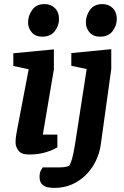

<svg xmlns="http://www.w3.org/2000/svg" viewBox="-20 -745 606 937"><path d="M186 -566Q154 -566 135.5 -586.5Q117 -607 117 -636Q117 -668 137 -696.5Q157 -725 198 -725Q228 -725 248 -705.5Q268 -686 268 -652Q268 -620 247.5 -593Q227 -566 186 -566ZM120 -407 45 -423V-485L243 -504V-407L189 -88H260V-26Q260 -26 243 -17Q226 -8 195 0.5Q164 9 121 9Q84 9 70 -10Q56 -29 56 -49Q56 -68 58.5 -83Q61 -98 63 -109ZM245 172Q207 172 190 159Q173 146 173 118Q173 97 181 84Q189 71 188 72H269Q290 72 304 68.5Q318 65 319 62Q325 52 331.5 30.5Q338 9 346 -40L403 -408L328 -424V-486L523 -505V-408L472 -41Q464 17 433.5 65.5Q403 114 354.5 143Q306 172 245 172ZM468 -566Q436 -566 417.5 -586.5Q399 -607 399 -636Q399 -668 419 -696.5Q439 -725 480 -725Q510 -725 530 -705.5Q550 -686 550 -652Q550 -620 529.5 -593Q509 -566 468 -566Z"/></svg>

Font: Faustina VF Beta
Style: Italic
Weight: 400
Italic angle: -8°
Designer: Alfonso Garcia
Foundry: Omnibus-Type
Version: Version 1.006